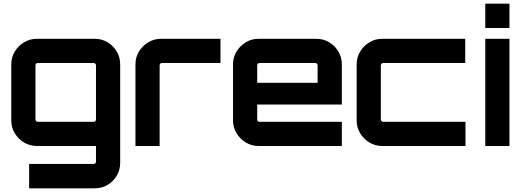

<svg xmlns="http://www.w3.org/2000/svg" viewBox="-20 -790 2816 1039"><path d="M137.7 229V97.1H487.3Q492.2 97.1 495.8 93.5Q499.4 89.9 499.4 84.9V0H179.2Q141.5 0 110.1 -18.8Q78.7 -37.7 59.8 -69Q41 -100.4 41 -137.5V-442.5Q41 -479.9 59.9 -511Q78.8 -542.2 110.2 -561.1Q141.6 -580 179.2 -580H492.8Q531.2 -580 562.4 -561.1Q593.5 -542.2 611.9 -511Q630.3 -479.9 630.3 -442.5V91.1Q630.3 129.6 612 160.6Q593.7 191.7 562.3 210.4Q530.9 229 492.8 229ZM184.1 -130.9H487.3Q492.2 -130.9 495.8 -134.5Q499.4 -138.1 499.4 -143.1V-436.9Q499.4 -441.9 495.8 -445.5Q492.2 -449.1 487.3 -449.1H184.1Q179.1 -449.1 175.5 -445.5Q171.9 -441.9 171.9 -436.9V-143.1Q171.9 -138.1 175.5 -134.5Q179.1 -130.9 184.1 -130.9Z M713 0V-442.5Q713 -479.9 731.9 -511Q750.8 -542.2 782.2 -561.1Q813.6 -580 851.2 -580H1173.1V-449.1H856.1Q851.1 -449.1 847.5 -445.5Q843.9 -441.9 843.9 -436.9V0Z M1378.5 0Q1341.1 0 1310 -18.9Q1278.8 -37.8 1259.9 -69Q1241 -100.1 1241 -137.5V-442.5Q1241 -479.9 1259.9 -511Q1278.8 -542.2 1310 -561.1Q1341.1 -580 1378.5 -580H1692.1Q1730.5 -580 1761.6 -561.2Q1792.6 -542.3 1811.3 -511Q1829.9 -479.6 1829.9 -442.5V-224.2H1371.9V-143.1Q1371.9 -138.1 1375.5 -134.5Q1379.1 -130.9 1384.1 -130.9H1829.9V0H1378.5ZM1371.9 -342H1698.7V-436.9Q1698.7 -441.9 1695.1 -445.5Q1691.5 -449.1 1686.6 -449.1H1384.1Q1379.1 -449.1 1375.5 -445.5Q1371.9 -441.9 1371.9 -436.9Z M2047.5 0Q2010.1 0 1979 -18.9Q1947.8 -37.8 1928.9 -69Q1910 -100.1 1910 -137.5V-442.5Q1910 -479.9 1928.9 -511Q1947.8 -542.2 1979 -561.1Q2010.1 -580 2047.5 -580H2497.6V-449.1H2053.1Q2048.1 -449.1 2044.5 -445.5Q2040.9 -441.9 2040.9 -436.9V-143.1Q2040.9 -138.1 2044.5 -134.5Q2048.1 -130.9 2053.1 -130.9H2498.9V0H2047.5Z M2606 0V-580H2736.9V0ZM2606 -638.4V-770H2736.9V-638.4Z"/></svg>

Font: Orbitron
Style: Regular
Weight: 400
Designer: Matt McInerney
Foundry: The League of Moveable Type
Version: Version 2.001